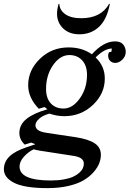

<svg xmlns="http://www.w3.org/2000/svg" viewBox="-93 -720 662 980"><path d="M478 -472.2Q440.4 -472.2 395 -426.8Q441.9 -382.8 441.9 -318.8Q441.9 -241.7 381.1 -184.3Q320.3 -127 234.9 -127Q197.8 -127 159.2 -140.1Q124 -130.4 106 -113.3Q87.9 -96.2 87.9 -81.1Q87.9 -65.4 101.8 -55.7Q115.7 -45.9 150.9 -41L292 -20Q357.9 -9.8 389.9 11.2Q421.9 32.2 421.9 69.8Q421.9 90.8 413.8 112.5Q405.8 134.3 385.5 157.7Q365.2 181.2 335.4 199.2Q305.7 217.3 257.6 228.8Q209.5 240.2 149.9 240.2Q33.2 240.2 -20 213.6Q-73.2 187 -73.2 144Q-73.2 106.4 -44.7 78.6Q-16.1 50.8 44.9 30.8L87.9 16.1L65.9 7.8L33.2 18.1Q5.9 -7.8 5.9 -41Q5.9 -84.5 43.2 -113.8Q80.6 -143.1 148.9 -162.1L134.8 -173.8L105 -165Q50.8 -220.7 50.8 -285.2Q50.8 -361.8 110.8 -419.9Q170.9 -478 256.8 -478Q326.7 -478 376 -442.9Q435.5 -508.8 494.1 -508.8Q522.9 -508.8 535.9 -492.7Q548.8 -476.6 548.8 -455.1Q548.8 -432.6 531.7 -415.8Q514.6 -398.9 495.1 -398.9Q480.5 -398.9 470 -408.4Q459.5 -418 459 -435.1Q459 -448.2 464.8 -454.1L475.1 -455.1ZM142.1 -266.1Q142.1 -218.3 166.5 -192.1Q190.9 -166 231 -166Q277.8 -166 314.5 -217.8Q351.1 -269.5 351.1 -337.9Q351.1 -385.3 326.2 -412.1Q301.3 -439 261.2 -439Q213.9 -439 178 -387.7Q142.1 -336.4 142.1 -266.1ZM6.8 129.9Q6.8 201.2 166 201.2Q203.1 201.2 232.9 195.8Q262.7 190.4 281.2 181.6Q299.8 172.9 312.3 161.4Q324.7 149.9 329.8 138.4Q335 127 335 115.2Q335 82.5 279.8 75.2L108.9 48.8Q89.4 45.4 79.1 42Q51.8 54.7 29.3 79.6Q6.8 104.5 6.8 129.9ZM210 -700.2Q210.9 -668.5 240 -647.7Q269 -627 321.8 -627Q422.9 -627 463.9 -700.2H467.8Q452.6 -620.1 411.9 -582.5Q371.1 -544.9 312 -544.9Q250.5 -544.9 218 -587.6Q185.5 -630.4 206.1 -700.2Z"/></svg>

Font: Redaction
Style: Italic
Weight: 400
Designer: Jeremy Mickel / Forest Young
Foundry: MCKL
Version: Version 2.001;hotconv 1.0.113;makeotfexe 2.5.65598 DEVELOPME